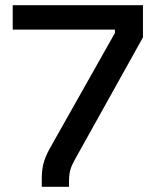

<svg xmlns="http://www.w3.org/2000/svg" viewBox="-20 -720 599 740"><path d="M141 -25V0H246V-21C246 -56 252 -75 268 -104L531 -576V-700H29V-606H423V-593L172 -148C147 -102 141 -75 141 -25Z"/></svg>

Font: Meta Space Medium
Style: Regular
Weight: 500
Designer: Meta Pool / Florian Karsten
Foundry: Meta Pool / Florian Karsten
Version: Version 2.000;Glyphs 3.1.1 (3137)